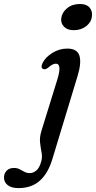

<svg xmlns="http://www.w3.org/2000/svg" viewBox="-142 -718 492 986"><path d="M236.5 -563Q204 -563 186.8 -580.8Q169.5 -598.5 172.5 -624Q176 -653.5 202.2 -675.5Q228.5 -697.5 268.5 -697.5Q302 -697.5 317.8 -679.5Q333.5 -661.5 330 -634.5Q327.5 -605 301.2 -584Q275 -563 236.5 -563ZM256.5 -328 127.5 97Q105 172.5 62.2 210.2Q19.5 248 -47 248Q-83.5 248 -102.5 232.8Q-121.5 217.5 -121.5 194Q-121.5 173 -108 158.8Q-94.5 144.5 -70.5 144.5Q-53.5 144.5 -41 151.2Q-28.5 158 -16.2 164.5Q-4 171 11 171Q27.5 171 44 158.2Q60.5 145.5 70 110Q76 88.5 71.5 65.2Q67 42 63.8 14.8Q60.5 -12.5 71 -46.5L152.5 -310Q177.5 -391 145 -391Q127.5 -391 105.5 -370.5Q90.5 -359 80 -363.5Q64.5 -370.5 77.5 -396Q92 -424.5 127.2 -446.5Q162.5 -468.5 204 -468.5Q253.5 -468.5 265.5 -433Q277.5 -397.5 256.5 -328Z"/></svg>

Font: Fraunces 9pt S050
Style: Italic
Weight: 400
Italic angle: -16°
Version: Version 1.000; ttfautohint (v1.8.3)